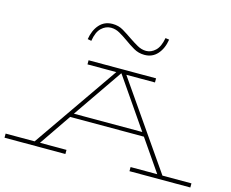

<svg xmlns="http://www.w3.org/2000/svg" viewBox="-108 -889 1244 1036"><g transform="rotate(15 514.0 -371.0)"><path d="M716 -740Q708 -689 680 -657.5Q652 -626 608 -626Q575 -626 547.5 -642Q520 -658 494 -677Q470 -694 446.5 -707.5Q423 -721 397 -721Q368 -721 344 -698.5Q320 -676 312 -625L291 -629Q299 -680 327 -711.5Q355 -743 400 -743Q434 -743 460.5 -727Q487 -711 513 -693Q538 -676 562 -662.5Q586 -649 611 -649Q639 -649 662.5 -671Q686 -693 695 -743ZM335 1H-5V-22H157L486 -497H325V-520H702V-497H542L871 -22H1033V1H693V-22H842L720 -199H308L187 -22H335ZM323 -221H705L515 -497H513Z"/></g></svg>

Font: BhuTuka Expanded One
Style: Regular
Weight: 400
Designer: Erin McLaughlin
Version: Version 1.000; ttfautohint (v1.8.3)